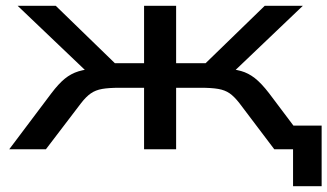

<svg xmlns="http://www.w3.org/2000/svg" viewBox="-20 -517 1134 665"><path d="M995 128V0H950V-82H1094V128ZM12 0 158 -194Q183 -227 204.5 -244.5Q226 -262 252 -270Q278 -278 317 -280L299 -251L41 -497H173L378 -298H479V-497H590V-298H692L897 -497H1029L771 -251L753 -280Q790 -278 815 -271Q840 -264 862.5 -246.5Q885 -229 912 -194L1058 0H930L809 -160Q791 -183 775 -194Q759 -205 736 -209Q713 -213 675 -213H590V0H479V-213H395Q357 -213 334 -209Q311 -205 294.5 -193.5Q278 -182 261 -160L139 0Z"/></svg>

Font: Nunito Sans 7pt Expanded Medium
Style: Regular
Weight: 500
Width: 7
Designer: Vernon Adams
Foundry: Vernon Adams
Version: Version 3.101;gftools[0.9.27]